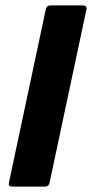

<svg xmlns="http://www.w3.org/2000/svg" viewBox="-20 -693 342 713"><path d="M164 -14Q161 0 146 0H26Q10 0 13 -14L150 -658Q153 -673 169 -673H289Q295 -673 299 -669Q303 -665 301 -658Z"/></svg>

Font: Glory Thin ExtraBold
Style: Italic
Weight: 800
Italic angle: -12°
Version: Version 1.011